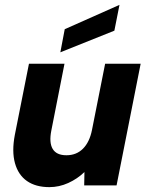

<svg xmlns="http://www.w3.org/2000/svg" viewBox="-20 -762 604 789"><path d="M459 0H326L327 -55Q298 -27 260.5 -10Q223 7 183 7Q127 7 91 -18Q55 -43 41.5 -91.5Q28 -140 41 -208L99 -500H245L191 -226Q181 -176 196.5 -150Q212 -124 253 -124Q294 -124 321 -151Q348 -178 358 -228L412 -500H558ZM471 -742 450 -636 228 -547 246 -642Z"/></svg>

Font: Albert Sans ExtraBold
Style: Italic
Weight: 800
Italic angle: -11.25°
Designer: Andreas Rasmussen
Foundry: a.Foundry
Version: Version 1.025